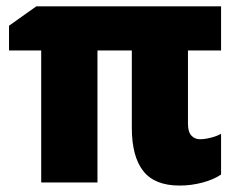

<svg xmlns="http://www.w3.org/2000/svg" viewBox="-20 -573 745 603"><path d="M607.9 -135.7Q622.6 -135.7 641.4 -140.4Q660.2 -145 674.3 -152.8V-24.9Q651.9 -9.3 616.5 0.2Q581.1 9.8 543.9 9.8Q465.8 9.8 429.9 -35.9Q394 -81.5 394 -171.9V-414.6H286.1V0H109.4V-414.6H8.3V-492.2L94.2 -553.2H674.3V-414.6H570.3V-184.6Q570.3 -158.7 581.1 -147.2Q591.8 -135.7 607.9 -135.7Z"/></svg>

Font: Open Sans SemiCondensed ExtraBold
Style: Regular
Weight: 800
Width: 4
Designer: Monotype Design Team
Foundry: Monotype Imaging Inc.
Version: Version 3.000